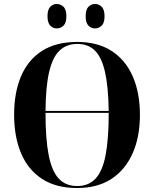

<svg xmlns="http://www.w3.org/2000/svg" viewBox="-20 -936 775 966"><path d="M368 10Q262 10 191.5 -36Q121 -82 86 -165Q51 -248 51 -359Q51 -470 86 -552.5Q121 -635 191.5 -680Q262 -725 369 -725Q471 -725 541 -680Q611 -635 647.5 -552.5Q684 -470 684 -358Q684 -247 647 -164Q610 -81 540 -35.5Q470 10 368 10ZM527 -378Q525 -499 508.5 -573Q492 -647 458 -681Q424 -715 369 -715Q314 -715 279 -681Q244 -647 227 -573Q210 -499 209 -378ZM368 0Q426 0 461 -37.5Q496 -75 511.5 -156.5Q527 -238 527 -368H209Q209 -236 225 -155Q241 -74 276 -37Q311 0 368 0ZM459 -793Q439 -793 425 -807Q411 -821 411 -854Q411 -888 425 -902Q439 -916 459 -916Q477 -916 491.5 -902Q506 -888 506 -854Q506 -821 491.5 -807Q477 -793 459 -793ZM265 -793Q247 -793 233 -807Q219 -821 219 -854Q219 -888 233 -902Q247 -916 265 -916Q285 -916 299.5 -902Q314 -888 314 -854Q314 -821 299.5 -807Q285 -793 265 -793Z"/></svg>

Font: Noto Serif Display SemiCondensed
Style: Bold
Weight: 700
Width: 4
Designer: Monotype Design Team
Foundry: Monotype Imaging Inc.
Version: Version 2.009